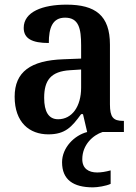

<svg xmlns="http://www.w3.org/2000/svg" viewBox="-20 -568 586 826"><path d="M188 10C261 10 289 -22 329 -77H337L355 0C300 14 247 67 247 130C247 205 295 238 380 238C400 238 437 232 456 223V165C434 171 415 174 398 174C361 174 334 157 334 117C334 54 381 13 421 0H513V-48H509C467 -48 453 -64 453 -119V-376C453 -502 390 -548 266 -548C163 -548 82 -517 82 -448C82 -402 118 -383 190 -383C190 -447 205 -492 260 -492C319 -492 329 -445 329 -373V-316L252 -313C112 -308 43 -259 43 -152C43 -41 107 10 188 10ZM230 -55C189 -55 170 -88 170 -147C170 -222 198 -261 282 -266L329 -269V-191C329 -110 290 -55 230 -55Z"/></svg>

Font: Noto Serif Armenian SemiCondensed SemiBold
Style: Regular
Weight: 600
Width: 4
Designer: Monotype Design Team
Foundry: Monotype Imaging Inc.
Version: Version 2.008